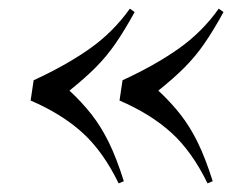

<svg xmlns="http://www.w3.org/2000/svg" viewBox="-20 -483 571 445"><path d="M292 -455Q269 -413 248 -382.5Q227 -352 201.5 -326.5Q176 -301 141 -273Q170 -246 192 -218Q214 -190 232 -153.5Q250 -117 267 -63L255 -58Q219 -132 171 -175.5Q123 -219 51 -250L58 -297Q132 -331 187 -369.5Q242 -408 281 -463ZM498 -455Q475 -413 454 -382.5Q433 -352 407.5 -326.5Q382 -301 347 -273Q376 -246 398 -218Q420 -190 438 -153.5Q456 -117 473 -63L461 -58Q425 -132 377 -175.5Q329 -219 257 -250L264 -297Q338 -331 393 -369.5Q448 -408 487 -463Z"/></svg>

Font: Literata 72pt SemiBold
Style: Italic
Weight: 600
Italic angle: -2°
Designer: Latin by Veronika Burian and Jose Scaglione. Greek by Irene Vlachou. Cyrillic by Vera Evstafieva
Foundry: TypeTogether
Version: Version 3.002